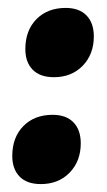

<svg xmlns="http://www.w3.org/2000/svg" viewBox="-20 -455 270 485"><path d="M11 -61Q11 -108 39 -136.5Q67 -165 113 -165Q147 -165 165.5 -146Q184 -127 184 -93Q184 -48 156 -19Q128 10 83 10Q48 10 29.5 -9Q11 -28 11 -61ZM44 -331Q44 -378 72 -406.5Q100 -435 146 -435Q180 -435 198.5 -416Q217 -397 217 -363Q217 -318 189 -289Q161 -260 116 -260Q81 -260 62.5 -279Q44 -298 44 -331Z"/></svg>

Font: Alegreya ExtraBold
Style: Italic
Weight: 800
Italic angle: -7°
Designer: Juan Pablo del Peral
Foundry: Huerta Tipografica
Version: Version 2.007; ttfautohint (v1.6)